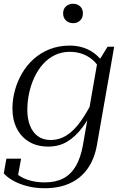

<svg xmlns="http://www.w3.org/2000/svg" viewBox="-23 -768 659 1019"><path d="M417 3 495 -445 504 -449 548 -520H583L491 4Q478 76 442 127Q406 178 348.5 204.5Q291 231 214 231Q163 231 120 219.5Q77 208 45.5 190Q14 172 -3 152L11 74H89L70 177Q61 176 55 172.5Q49 169 46 162Q43 155 42.5 146Q42 137 45 125Q53 146 77 163Q101 180 136.5 190Q172 200 214 200Q272 200 312.5 179Q353 158 379 114Q405 70 417 3ZM541 -403 521 -373Q506 -413 480 -439.5Q454 -466 420.5 -479.5Q387 -493 347 -493Q304 -493 268 -475.5Q232 -458 205 -427.5Q178 -397 159.5 -357.5Q141 -318 131.5 -273.5Q122 -229 122 -184Q122 -138 136 -102Q150 -66 177.5 -45.5Q205 -25 245 -25Q293 -25 332.5 -51Q372 -77 405.5 -124.5Q439 -172 470 -234L486 -213Q453 -144 416 -94Q379 -44 335 -17Q291 10 233 10Q174 10 131.5 -15.5Q89 -41 66 -86.5Q43 -132 43 -191Q43 -240 56 -288Q69 -336 94 -379Q119 -422 156 -455Q193 -488 241 -507Q289 -526 347 -526Q381 -526 411.5 -517.5Q442 -509 467 -492.5Q492 -476 511 -453.5Q530 -431 541 -403ZM365 -645Q387 -645 402 -659Q417 -673 417 -697Q417 -721 402 -734.5Q387 -748 365 -748Q343 -748 327.5 -734.5Q312 -721 312 -697Q312 -673 327.5 -659Q343 -645 365 -645Z"/></svg>

Font: Roboto Serif 120pt Expanded Light
Style: Italic
Weight: 300
Width: 7
Italic angle: -10°
Designer: Greg Gazdowicz
Foundry: Commercial Type
Version: Version 1.008